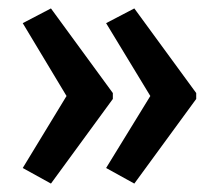

<svg xmlns="http://www.w3.org/2000/svg" viewBox="-20 -495 518 456"><path d="M446 -260V-274L299 -475L232 -440L337 -267L232 -96L299 -59ZM248 -260V-274L101 -475L34 -440L138 -267L34 -96L101 -59Z"/></svg>

Font: Noto Sans Hebrew ExtraCondensed Medium
Style: Regular
Weight: 500
Width: 2
Designer: Monotype Design Team
Foundry: Monotype Imaging Inc.
Version: Version 2.004